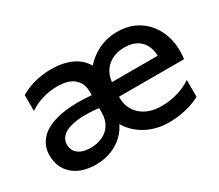

<svg xmlns="http://www.w3.org/2000/svg" viewBox="-99 -731 1102 964"><g transform="rotate(-30 452.5 -249.0)"><path d="M221.4 15Q138.6 15 89.7 -27.5Q40.9 -69.9 40.9 -142.1Q40.9 -196.5 77.8 -235.9Q114.6 -275.2 193.5 -292Q272.4 -308.8 398.8 -295.9L399.2 -220.4Q309.4 -233 253.1 -226Q196.7 -219 170.2 -197.7Q143.8 -176.4 143.8 -145.9Q143.8 -110.4 169.2 -90.8Q194.8 -71.2 239.9 -71.2Q278.1 -71.2 308.8 -85.5Q339.4 -99.8 357.5 -128Q375.6 -156.1 375.6 -197.2L376 -318.6Q376 -366.7 343.8 -394.9Q311.7 -423.1 245.6 -423.1Q206.6 -423.1 164.1 -411.4Q121.6 -399.8 84.9 -374.6V-466.8Q128 -492.1 173.7 -502.6Q219.4 -513.1 261.6 -513.1Q343.1 -513.1 396.6 -482Q450.1 -450.9 469.8 -388.2L431.2 -394.5Q468.4 -448.9 523.2 -479.4Q577.9 -510 643.4 -510Q719.9 -510 774 -472Q828.1 -434.1 853.3 -369.1Q878.4 -304.1 867.6 -222.8H490.4Q488.7 -156.6 533.3 -115.8Q578 -75 653.8 -75Q700.4 -75 745.5 -87.7Q790.6 -100.4 827.4 -125.4V-27.6Q802 -13.9 772.1 -4.4Q742.1 5.1 710.2 10.1Q678.2 15 647.1 15Q564.5 15 500.9 -24.2Q437.4 -63.4 405.9 -135.9L434.5 -136.8Q424 -92.6 394.3 -58.4Q364.6 -24.2 320.1 -4.6Q275.6 15 221.4 15ZM496.5 -304H761.9Q759.7 -360.1 727.7 -391.9Q695.7 -423.8 637 -423.8Q578.6 -423.8 540.6 -391.9Q502.7 -360.1 496.5 -304Z"/></g></svg>

Font: Geologica-Sharp
Style: Regular
Weight: 100
Designer: Sindre Bremnes, Frode Helland
Foundry: Monokrom Skriftforlag AS
Version: Version 1.010;gftools[0.9.28]